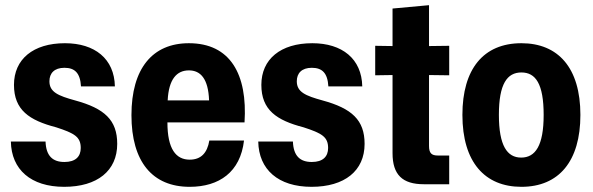

<svg xmlns="http://www.w3.org/2000/svg" viewBox="-20 -712 2291 742"><path d="M228 10C356 10 433 -52 433 -156C433 -248 384 -293 270 -324C205 -342 171 -356 171 -398C171 -429 190 -450 229 -450C269 -450 290 -430 293 -378H424C422 -485 346 -545 231 -545C108 -545 34 -483 34 -384C34 -287 93 -247 197 -220C268 -197 292 -183 292 -140C292 -107 272 -86 229 -86C184 -86 158 -109 156 -165H22C24 -57 99 10 228 10Z M713 10C827 10 909 -47 923 -169H789C781 -121 757 -95 713 -95C660 -95 627 -136 627 -239H925C937 -425 870 -545 710 -545C569 -545 488 -447 488 -267C488 -87 569 10 713 10ZM710 -440C755 -440 785 -408 788 -324H628C632 -406 663 -440 710 -440Z M1184 10C1312 10 1389 -52 1389 -156C1389 -248 1340 -293 1226 -324C1161 -342 1127 -356 1127 -398C1127 -429 1146 -450 1185 -450C1225 -450 1246 -430 1249 -378H1380C1378 -485 1302 -545 1187 -545C1064 -545 990 -483 990 -384C990 -287 1049 -247 1153 -220C1224 -197 1248 -183 1248 -140C1248 -107 1228 -86 1185 -86C1140 -86 1114 -109 1112 -165H978C980 -57 1055 10 1184 10Z M1618 0H1716V-111H1672C1648 -111 1638 -120 1638 -148V-422L1716 -421V-535L1638 -534V-692L1497 -679V-534L1430 -535V-421L1497 -422V-120C1497 -37 1535 0 1618 0Z M1995 10C2140 10 2223 -89 2223 -268C2223 -450 2137 -545 1995 -545C1848 -545 1767 -445 1767 -268C1767 -85 1854 10 1995 10ZM1994 -103C1940 -103 1908 -149 1908 -268C1908 -388 1940 -432 1995 -432C2050 -432 2081 -388 2081 -268C2081 -149 2049 -103 1994 -103Z"/></svg>

Font: Mona Sans SemiCondensed
Style: Bold
Weight: 700
Width: 4
Designer: Deni Anggara
Foundry: GitHub
Version: Version 2.000